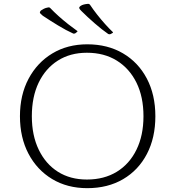

<svg xmlns="http://www.w3.org/2000/svg" viewBox="-20 -974 915 1001"><path d="M565 -801 556 -796Q548 -794 544 -797Q512 -819 473.5 -852.5Q435 -886 405 -916Q397 -924 394.5 -928.5Q392 -933 393.5 -936Q395 -939 400 -943Q407 -948 417 -950.5Q427 -953 439 -954Q446 -954 450 -948Q466 -924 486 -898.5Q506 -873 527.5 -849Q549 -825 567 -808Q572 -804 565 -801ZM381 -807 372 -800Q365 -797 360 -800Q326 -815 282.5 -841.5Q239 -868 203 -892Q195 -899 191 -903Q187 -907 188 -910.5Q189 -914 193 -919Q200 -924 209 -928.5Q218 -933 230 -935Q237 -937 242 -932Q261 -912 285.5 -890Q310 -868 335.5 -848Q361 -828 381 -814Q387 -811 381 -807ZM435 7Q331 7 252 -40.5Q173 -88 128.5 -172.5Q84 -257 84 -368Q84 -479 129 -563.5Q174 -648 253 -695.5Q332 -743 435 -743Q541 -743 621 -696Q701 -649 745.5 -564.5Q790 -480 790 -368Q790 -256 746 -171.5Q702 -87 622 -40Q542 7 435 7ZM433 -38Q523 -38 589 -78.5Q655 -119 691.5 -193.5Q728 -268 728 -368Q728 -469 691.5 -543Q655 -617 589 -658Q523 -699 433 -699Q346 -699 281.5 -658Q217 -617 181.5 -543Q146 -469 146 -368Q146 -268 182 -193.5Q218 -119 282 -78.5Q346 -38 433 -38Z"/></svg>

Font: Hahmlet ExtraLight
Style: Regular
Weight: 250
Designer: Minjoo Ham & Mark Frömberg
Foundry: hypertype
Version: Version 1.002